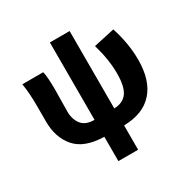

<svg xmlns="http://www.w3.org/2000/svg" viewBox="-178 -789 1108 1128"><g transform="rotate(-30 376.0 -225.5)"><path d="M307 177V12Q174 9 114.5 -59.5Q55 -128 55 -237V-344Q55 -430 44 -496H186Q195 -458 195 -374Q195 -353 194 -298.5Q193 -244 193 -225Q193 -172 220 -137.5Q247 -103 307 -103V-628H441V-103Q501 -105 529.5 -144.5Q558 -184 558 -274Q558 -368 526 -477L668 -508Q706 -392 706 -281Q706 -141 638.5 -65.5Q571 10 441 12V177Z"/></g></svg>

Font: Toshiba Sans
Style: Bold
Weight: 700
Designer: Paul D. Hunt
Foundry: Toshiba Corporation
Version: Version 2.020;PS 2.0;hotconv 1.0.86;makeotf.lib2.5.63406